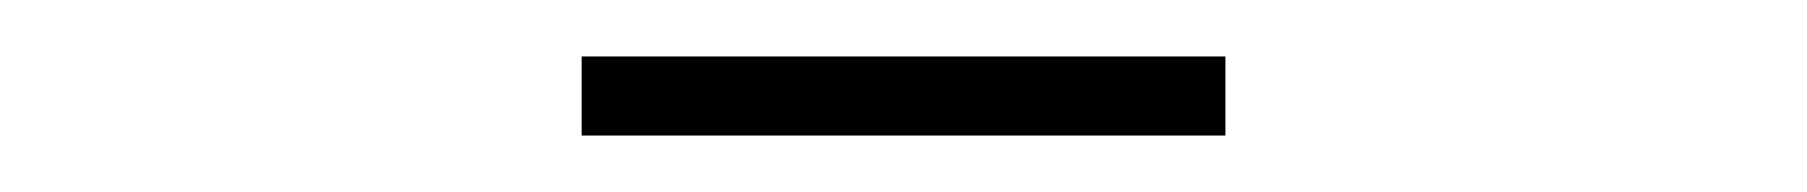

<svg xmlns="http://www.w3.org/2000/svg" viewBox="-20 -659 640 68"><path d="M414 -611V-639H186V-611Z"/></svg>

Font: Gantari Thin
Style: Regular
Weight: 250
Designer: Anugrah Pasau
Foundry: Lafontype
Version: Version 1.000